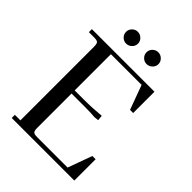

<svg xmlns="http://www.w3.org/2000/svg" viewBox="-247 -1005 1128 1128"><g transform="rotate(45 316.5 -441.0)"><path d="M22 -677V-702H542V-525H516L460 -677H205V-376H280Q353 -376 423 -383L426 -355V-350L398 -347Q368 -350 321 -350H205V-66Q205 -41 212 -33.5Q219 -26 244 -26H496L551 -177H578V0H58V-26H104V-637Q104 -662 97 -669.5Q90 -677 65 -677ZM189.5 -798.5Q175 -813 175 -833Q175 -853 189.5 -867.5Q204 -882 224 -882Q244 -882 259 -867.5Q274 -853 274 -833Q274 -813 259 -798.5Q244 -784 224 -784Q204 -784 189.5 -798.5ZM359.5 -798.5Q345 -813 345 -833Q345 -853 359.5 -867.5Q374 -882 394 -882Q414 -882 429 -867.5Q444 -853 444 -833Q444 -813 429 -798.5Q414 -784 394 -784Q374 -784 359.5 -798.5Z"/></g></svg>

Font: Dihjauti
Style: Bold
Weight: 700
Designer: T. Christopher White
Version: Version 3.0.0